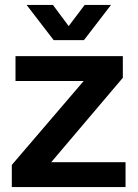

<svg xmlns="http://www.w3.org/2000/svg" viewBox="-20 -760 560 780"><path d="M28 0V-90L320 -431H43V-532H479V-444L188 -101H490V0ZM198 -597 88 -740H195L259 -654L324 -740H431L321 -597Z"/></svg>

Font: Mona Sans ExtraLight SemiBold
Style: Regular
Weight: 600
Version: Version 2.000